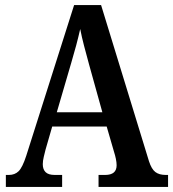

<svg xmlns="http://www.w3.org/2000/svg" viewBox="-20 -734 680 754"><path d="M3 0V-47H15Q38 -47 53 -61.5Q68 -76 83 -122L271 -714H377L565 -101Q575 -70 590 -58.5Q605 -47 631 -47H640V0H367V-47H393Q438 -47 438 -85Q438 -96 435 -110.5Q432 -125 428 -137L399 -237H185L159 -147Q156 -135 152 -118.5Q148 -102 148 -89Q148 -69 159 -58Q170 -47 195 -47H224V0ZM203 -293H382L330 -480Q319 -520 310 -554.5Q301 -589 295 -620Q281 -558 260 -488Z"/></svg>

Font: Noto Serif Hebrew Condensed SemiBold
Style: Regular
Weight: 600
Width: 3
Designer: Monotype Design Team
Foundry: Monotype Imaging Inc.
Version: Version 2.004; ttfautohint (v1.8.4.7-5d5b)